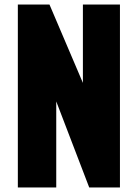

<svg xmlns="http://www.w3.org/2000/svg" viewBox="-20 -830 610 850"><path d="M59 0V-810H199L347 -463V-810H511V0H375L229 -381V0Z"/></svg>

Font: Oswald Heavy
Style: Regular
Weight: 400
Designer: Vernon Adams
Foundry: Vernon Adams
Version: Version 4.101